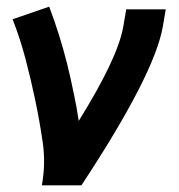

<svg xmlns="http://www.w3.org/2000/svg" viewBox="-20 -558 540 578"><path d="M106 0Q118 -66 108.5 -130.5Q99 -195 86 -257Q73 -319 57 -380Q41 -441 18 -500L128 -538Q144 -496 157.5 -453Q171 -410 182 -366Q193 -322 202 -277Q211 -236 217 -194Q334 -382 351 -477L360 -530H479L470 -477Q444 -332 225 0Z"/></svg>

Font: Iosevka SS08
Style: Bold Italic
Weight: 700
Italic angle: -10°
Monospace: yes
Designer: Belleve Invis
Foundry: Belleve Invis
Version: 2.1.0; ttfautohint (v1.8.2)